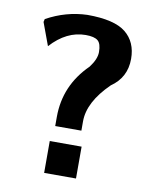

<svg xmlns="http://www.w3.org/2000/svg" viewBox="-81 -769 678 831"><g transform="rotate(10 258.5 -353.0)"><path d="M57 -656Q142 -703 236 -706Q355 -706 405 -665.5Q455 -625 455 -551Q455 -469 388 -423Q297 -334 297 -249V-208H182V-248Q182 -387 284 -487Q313 -525 313 -556Q313 -593 297.5 -606Q282 -619 244 -619Q160 -619 91 -543L54 -643ZM170 0V-140H310V0Z"/></g></svg>

Font: Coval
Style: Heavy
Weight: 900
Foundry: Context Ltd
Version: Version 001.000